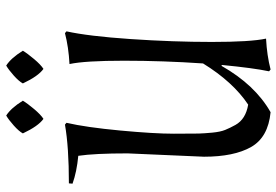

<svg xmlns="http://www.w3.org/2000/svg" viewBox="-160 -738 913 634"><g transform="rotate(-90 297.0 -421.5)"><path d="M96 -205Q96 -205 107 -457Q107 -566 99 -620Q46 -625 7 -639L8 -651Q128 -651 202 -664L208 -659Q193 -594 182.5 -481.5Q172 -369 172 -304.5Q172 -240 172.5 -222.5Q173 -205 175.5 -178Q178 -151 184.5 -135Q191 -119 201 -101Q220 -67 268 -59Q343 -109 404 -208Q413 -340 413 -469Q413 -598 402 -649Q458 -652 504 -664L510 -659Q494 -587 484.5 -447Q475 -307 475 -179Q475 -51 486 0Q430 3 384 15L378 10Q389 -42 399 -146L396 -147Q333 -36 243 15Q160 7 128 -49.5Q96 -106 96 -205ZM446 -803Q437 -788 418.5 -766Q400 -744 386 -735Q362 -752 338 -803Q345 -816 364 -833Q383 -850 397 -858Q422 -842 446 -803ZM281 -803Q272 -788 253.5 -766Q235 -744 221 -735Q197 -752 173 -803Q180 -816 199 -833Q218 -850 232 -858Q257 -842 281 -803Z"/></g></svg>

Font: Almendra
Style: Italic
Weight: 400
Italic angle: -12°
Designer: Ana Sanfelippo
Foundry: Ana Sanfelippo
Version: Version 1.004